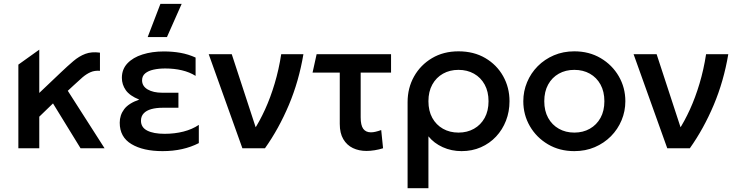

<svg xmlns="http://www.w3.org/2000/svg" viewBox="-20 -780 3883 1010"><path d="M76.6 0V-440.1L186.6 -518.8V-291.1L299.3 -398.2Q335.4 -432.6 365.7 -458.4Q396 -484.2 429 -496.7Q462 -509.1 505.8 -503V-407.5Q478.6 -409.8 457 -400.6Q435.4 -391.4 414.1 -373.3Q392.9 -355.1 366.9 -330.5L336.6 -302.4L530.1 0H403.8L258.8 -236L186.6 -166.2V0Z M835.1 15Q733.1 15 671.5 -22Q609.8 -59 609.8 -134.4Q609.8 -174.5 633.3 -205.7Q656.8 -236.8 712.6 -256.1Q662.2 -276.2 641.6 -305.8Q621.1 -335.4 621.1 -370.5Q621.1 -415.8 650.3 -446.7Q679.5 -477.7 729.6 -493.5Q779.7 -509.4 841.7 -509.4Q888.8 -509.4 929.7 -502Q970.5 -494.7 1008.9 -477.2V-380.8Q977.3 -400.7 936.8 -410.2Q896.3 -419.8 849.2 -419.8Q815.5 -419.8 787.9 -413.7Q760.4 -407.7 743.9 -394.1Q727.4 -380.5 727.4 -357.4Q727.4 -326.8 756.7 -309.5Q786 -292.2 833.4 -292.2H918.6V-213.2H836.4Q801.7 -213.2 775.8 -206Q749.9 -198.7 735.8 -183.5Q721.6 -168.4 721.6 -144.9Q721.6 -109.8 754.5 -93Q787.4 -76.1 845.9 -76.1Q898.7 -76.1 945.2 -87.9Q991.6 -99.8 1025.9 -123.1V-27.2Q985.3 -6.3 937.8 4.3Q890.2 15 835.1 15ZM756.9 -585 823.8 -759.5H935.6L858.2 -585Z M1255.1 0 1077.9 -495H1199.1L1330.3 -94.2L1313.8 -92.8Q1345.6 -141.3 1374.2 -203.9Q1402.7 -266.4 1424.7 -340Q1446.8 -413.6 1459.3 -495H1576.1Q1552.4 -353.3 1499.6 -228Q1446.8 -102.8 1373.8 0Z M1907.6 14Q1867.9 14 1836.2 -1.2Q1804.5 -16.4 1785.9 -48Q1767.3 -79.5 1767.3 -128.2V-398.2H1624.2L1645.6 -495H2037.1V-398.2H1877.3V-162.8Q1877.3 -120.8 1890.9 -102.3Q1904.5 -83.9 1931.1 -83.9Q1942.4 -83.9 1955.8 -87Q1969.2 -90.1 1985.3 -95.9L1995.1 -0.1Q1973.9 6.6 1951 10.3Q1928.1 14 1907.6 14Z M2124.1 210V-242.6Q2124.1 -317.2 2158.1 -377.8Q2192.2 -438.4 2252.6 -474.2Q2312.9 -510 2391.8 -510Q2472.6 -510 2532.9 -474.5Q2593.2 -439.1 2626.7 -379.4Q2660.2 -319.7 2660.2 -247.5Q2660.2 -192.9 2641.7 -145.2Q2623.2 -97.6 2589.5 -61.6Q2555.8 -25.6 2509.6 -5.3Q2463.4 15 2407.9 15Q2354.9 15 2308.7 -5.9Q2262.6 -26.9 2233.7 -62.9V210ZM2391.8 -82.5Q2437.8 -82.5 2473.5 -102.8Q2509.2 -123 2529.6 -159.9Q2549.9 -196.9 2549.9 -247.5Q2549.9 -298.1 2529.5 -335.2Q2509.1 -372.3 2473.3 -392.4Q2437.6 -412.5 2391.8 -412.5Q2346 -412.5 2310.3 -392.4Q2274.6 -372.3 2254.1 -335.2Q2233.7 -298.1 2233.7 -247.5Q2233.7 -196.9 2254 -159.9Q2274.4 -123 2310.1 -102.8Q2345.8 -82.5 2391.8 -82.5Z M3001.2 15Q2923.2 15 2862.6 -20.8Q2802 -56.6 2767.4 -116.2Q2732.8 -175.9 2732.8 -247.5Q2732.8 -300.2 2752.7 -347.7Q2772.5 -395.2 2808.6 -431.7Q2844.8 -468.1 2893.8 -489.1Q2942.8 -510 3001.2 -510Q3079.1 -510 3139.8 -474.2Q3200.4 -438.4 3235 -378.8Q3269.6 -319.1 3269.6 -247.5Q3269.6 -194.8 3249.7 -147.3Q3229.9 -99.8 3193.8 -63.3Q3157.6 -26.9 3108.7 -5.9Q3059.8 15 3001.2 15ZM3001.2 -82.5Q3047 -82.5 3082.7 -102.8Q3118.4 -123 3138.9 -159.9Q3159.3 -196.9 3159.3 -247.5Q3159.3 -298.1 3139 -335.2Q3118.6 -372.3 3082.9 -392.4Q3047.2 -412.5 3001.2 -412.5Q2955.2 -412.5 2919.5 -392.4Q2883.8 -372.3 2863.4 -335.2Q2843.1 -298.1 2843.1 -247.5Q2843.1 -196.9 2863.5 -159.9Q2883.9 -123 2919.7 -102.8Q2955.4 -82.5 3001.2 -82.5Z M3490.1 0 3312.9 -495H3434.1L3565.3 -94.2L3548.8 -92.8Q3580.6 -141.3 3609.2 -203.9Q3637.7 -266.4 3659.7 -340Q3681.8 -413.6 3694.3 -495H3811.1Q3787.4 -353.3 3734.6 -228Q3681.8 -102.8 3608.8 0Z"/></svg>

Font: Geologica-Sharp
Style: Regular
Weight: 100
Designer: Sindre Bremnes, Frode Helland
Foundry: Monokrom Skriftforlag AS
Version: Version 1.010;gftools[0.9.28]